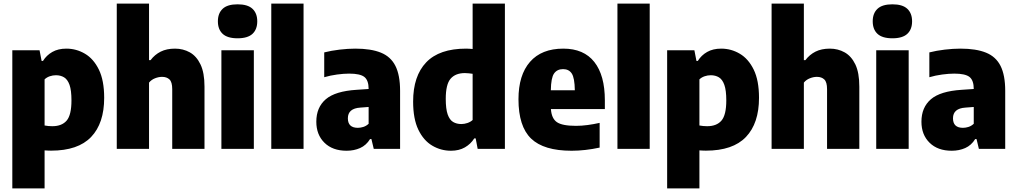

<svg xmlns="http://www.w3.org/2000/svg" viewBox="-20 -828 5657 1068"><path d="M48.5 220V-548.5H200L211.5 -489H219Q238.5 -520.5 271 -539Q303.5 -557.5 349 -557.5Q404.5 -557.5 452.5 -529.2Q500.5 -501 530 -440.8Q559.5 -380.5 559.5 -284Q559.5 -142 486.8 -66Q414 10 264 10Q254.5 10 245.5 9.5Q236.5 9 228 8.5V220ZM271 -126Q324 -126 350.8 -157.2Q377.5 -188.5 377.5 -269.5Q377.5 -325.5 366.8 -355.8Q356 -386 336.5 -397.8Q317 -409.5 291 -409.5Q274 -409.5 257 -403.8Q240 -398 228 -386.5V-130Q237.5 -128 249.2 -127Q261 -126 271 -126Z M629.5 0V-808H809V-493.5H817.5Q840.5 -524 873.8 -540.8Q907 -557.5 953.5 -557.5Q998.5 -557.5 1035.8 -536.8Q1073 -516 1095.2 -469.8Q1117.5 -423.5 1117.5 -346.5V0H938V-332Q938 -371.5 922.8 -386Q907.5 -400.5 881.5 -400.5Q862.5 -400.5 842.2 -392.5Q822 -384.5 809 -368.5V0Z M1211.5 0V-548.5H1392V0ZM1301.5 -615Q1245 -615 1218.5 -639.8Q1192 -664.5 1192 -709.5Q1192 -754 1218.5 -779Q1245 -804 1301.5 -804Q1358 -804 1384.5 -779Q1411 -754 1411 -709.5Q1411 -664.5 1384.5 -639.8Q1358 -615 1301.5 -615Z M1489 0V-808H1668.5V0Z M1908 10.5Q1830 10.5 1784.8 -34Q1739.5 -78.5 1739.5 -151Q1739.5 -230.5 1792 -275.8Q1844.5 -321 1964 -328.5L2030.5 -333Q2030.5 -381 2007 -399.8Q1983.5 -418.5 1922 -418.5Q1892 -418.5 1854.8 -413.5Q1817.5 -408.5 1783.5 -398.5V-536.5Q1822.5 -546.5 1869.2 -552Q1916 -557.5 1956.5 -557.5Q2043.5 -557.5 2098.5 -535.2Q2153.5 -513 2179.5 -461.5Q2205.5 -410 2205.5 -322.5V0H2059L2046 -54.5H2038.5Q2017 -19.5 1983 -4.5Q1949 10.5 1908 10.5ZM1915 -170Q1915 -117 1970.5 -117Q1985.5 -117 2001.2 -122Q2017 -127 2030.5 -139.5V-233L1984.5 -229.5Q1915 -225 1915 -170Z M2488.5 10.5Q2432.5 10.5 2384.5 -17.8Q2336.5 -46 2307.2 -106.2Q2278 -166.5 2278 -263Q2278 -405 2350.8 -481.2Q2423.5 -557.5 2573 -557.5Q2582.5 -557.5 2591.5 -556.8Q2600.5 -556 2609 -555.5V-808H2788.5V0H2637L2626 -58H2618Q2598.5 -27 2566 -8.2Q2533.5 10.5 2488.5 10.5ZM2546 -138Q2563 -138 2580 -143.8Q2597 -149.5 2609 -160.5V-417.5Q2599.5 -419 2587.8 -420.2Q2576 -421.5 2566 -421.5Q2513.5 -421.5 2486.5 -390.2Q2459.5 -359 2459.5 -278Q2459.5 -222 2470.2 -191.5Q2481 -161 2500.5 -149.5Q2520 -138 2546 -138Z M3159.5 10.5Q3004.5 10.5 2934.2 -57.2Q2864 -125 2864 -276Q2864 -410.5 2928.2 -484Q2992.5 -557.5 3113.5 -557.5Q3227.5 -557.5 3286 -483.2Q3344.5 -409 3344.5 -270V-221.5H3044.5Q3048 -169 3077.8 -148.5Q3107.5 -128 3184 -128Q3215 -128 3248.5 -132.5Q3282 -137 3315.5 -144.5V-7Q3234.5 10.5 3159.5 10.5ZM3112 -443.5Q3079 -443.5 3062 -419.2Q3045 -395 3044 -326H3177.5Q3176.5 -394.5 3160.5 -419Q3144.5 -443.5 3112 -443.5Z M3414.5 0V-808H3594V0Z M3691 220V-548.5H3842.5L3854 -489H3861.5Q3881 -520.5 3913.5 -539Q3946 -557.5 3991.5 -557.5Q4047 -557.5 4095 -529.2Q4143 -501 4172.5 -440.8Q4202 -380.5 4202 -284Q4202 -142 4129.2 -66Q4056.5 10 3906.5 10Q3897 10 3888 9.5Q3879 9 3870.5 8.5V220ZM3913.5 -126Q3966.5 -126 3993.2 -157.2Q4020 -188.5 4020 -269.5Q4020 -325.5 4009.2 -355.8Q3998.5 -386 3979 -397.8Q3959.5 -409.5 3933.5 -409.5Q3916.5 -409.5 3899.5 -403.8Q3882.5 -398 3870.5 -386.5V-130Q3880 -128 3891.8 -127Q3903.5 -126 3913.5 -126Z M4272 0V-808H4451.5V-493.5H4460Q4483 -524 4516.2 -540.8Q4549.5 -557.5 4596 -557.5Q4641 -557.5 4678.2 -536.8Q4715.5 -516 4737.8 -469.8Q4760 -423.5 4760 -346.5V0H4580.5V-332Q4580.5 -371.5 4565.2 -386Q4550 -400.5 4524 -400.5Q4505 -400.5 4484.8 -392.5Q4464.5 -384.5 4451.5 -368.5V0Z M4854 0V-548.5H5034.5V0ZM4944 -615Q4887.5 -615 4861 -639.8Q4834.5 -664.5 4834.5 -709.5Q4834.5 -754 4861 -779Q4887.5 -804 4944 -804Q5000.5 -804 5027 -779Q5053.5 -754 5053.5 -709.5Q5053.5 -664.5 5027 -639.8Q5000.5 -615 4944 -615Z M5274 10.5Q5196 10.5 5150.8 -34Q5105.5 -78.5 5105.5 -151Q5105.5 -230.5 5158 -275.8Q5210.5 -321 5330 -328.5L5396.5 -333Q5396.5 -381 5373 -399.8Q5349.5 -418.5 5288 -418.5Q5258 -418.5 5220.8 -413.5Q5183.5 -408.5 5149.5 -398.5V-536.5Q5188.5 -546.5 5235.2 -552Q5282 -557.5 5322.5 -557.5Q5409.5 -557.5 5464.5 -535.2Q5519.5 -513 5545.5 -461.5Q5571.5 -410 5571.5 -322.5V0H5425L5412 -54.5H5404.5Q5383 -19.5 5349 -4.5Q5315 10.5 5274 10.5ZM5281 -170Q5281 -117 5336.5 -117Q5351.5 -117 5367.2 -122Q5383 -127 5396.5 -139.5V-233L5350.5 -229.5Q5281 -225 5281 -170Z"/></svg>

Font: Encode Sans SmCnd XBd
Style: Regular
Weight: 800
Width: 4
Designer: Multiple Designers
Foundry: Impallari Type
Version: Version 3.002; ttfautohint (v1.8.3) -l 8 -r 50 -G 200 -x 14 